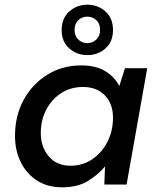

<svg xmlns="http://www.w3.org/2000/svg" viewBox="-20 -787 648 819"><path d="M245 12Q182 12 137 -17.5Q92 -47 68 -96.5Q44 -146 44 -207Q44 -294 81.5 -362Q119 -430 183 -469Q247 -508 326 -508Q389 -508 429 -483.5Q469 -459 489 -420L513 -496H608L520 0H425L428 -77Q399 -42 355 -15Q311 12 245 12ZM281 -80Q333 -80 374 -108Q415 -136 438.5 -182.5Q462 -229 462 -285Q462 -344 427.5 -380Q393 -416 334 -416Q282 -416 241.5 -390Q201 -364 177.5 -319.5Q154 -275 154 -219Q154 -160 188 -120Q222 -80 281 -80ZM352 -552Q308 -552 275.5 -580.5Q243 -609 243 -659Q243 -709 275.5 -738Q308 -767 352 -767Q398 -767 430 -738Q462 -709 462 -659Q462 -609 430 -580.5Q398 -552 352 -552ZM352 -603Q375 -603 391 -618.5Q407 -634 407 -659Q407 -686 391 -701Q375 -716 352 -716Q330 -716 314 -701Q298 -686 298 -659Q298 -634 314 -618.5Q330 -603 352 -603Z"/></svg>

Font: Ultramarine Medium
Style: Italic
Weight: 500
Italic angle: -10°
Designer: Colophon Foundry, Jonny Pinhorn
Foundry: Colophon Foundry
Version: Version 1.200; ttfautohint (v1.8.3)